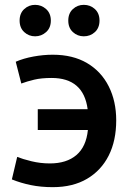

<svg xmlns="http://www.w3.org/2000/svg" viewBox="-20 -761 543 793"><path d="M198 12Q149 12 107.5 3.5Q66 -5 29 -20L51 -113Q73 -104 110 -95Q147 -86 186 -86Q255 -86 295.5 -120.5Q336 -155 343 -224H136V-310H342Q325 -439 193 -439Q151 -439 121.5 -432Q92 -425 68 -416L45 -506Q77 -520 118 -527.5Q159 -535 198 -535Q281 -535 339.5 -500.5Q398 -466 429 -404.5Q460 -343 460 -264Q460 -180 429 -118.5Q398 -57 339.5 -22.5Q281 12 198 12ZM326 -611Q300 -611 281 -628.5Q262 -646 262 -676Q262 -706 281 -723.5Q300 -741 326 -741Q353 -741 372 -723.5Q391 -706 391 -676Q391 -646 372 -628.5Q353 -611 326 -611ZM125 -611Q99 -611 80 -628.5Q61 -646 61 -676Q61 -706 80 -723.5Q99 -741 125 -741Q151 -741 170.5 -723.5Q190 -706 190 -676Q190 -646 170.5 -628.5Q151 -611 125 -611Z"/></svg>

Font: Ubuntu Sans SemiBold
Style: Regular
Weight: 600
Designer: Dalton Maag Ltd
Foundry: Dalton Maag Ltd
Version: Version 1.006; ttfautohint (v1.8.4.7-5d5b)